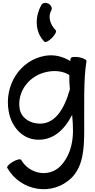

<svg xmlns="http://www.w3.org/2000/svg" viewBox="-20 -954 669 1352"><path d="M272 -920C224 -835 225 -728 293 -660C300 -653 324 -665 346 -687C368 -710 380 -733 373 -740C335 -779 315 -835 341 -880C350 -895 341 -917 322 -928C303 -938 281 -935 272 -920ZM478 -543C476 -537 475 -531 475 -524C421 -557 360 -572 297 -561C119 -530 9 -352 41 -171C58 -71 126 15 224 28C345 43 430 -33 488 -145C492 -106 494 -67 494 -29C493 62 468 153 404 217C324 297 188 273 129 172C124 163 98 169 71 185C44 200 26 220 31 228C127 395 351 430 485 297C567 214 572 89 573 -28C574 -194 567 -396 589 -523C591 -533 567 -545 536 -551C506 -556 479 -553 478 -543ZM238 -85C181 -92 129 -129 119 -185C97 -310 188 -427 317 -449C369 -459 425 -453 468 -426C467 -393 469 -359 472 -325C433 -186 364 -68 238 -85Z"/></svg>

Font: Nupuram SemiBold
Style: Regular
Weight: 600
Designer: Santhosh Thottingal (santhosh.thottingal@gmail.com)
Foundry: SMC
Version: Version 1.000